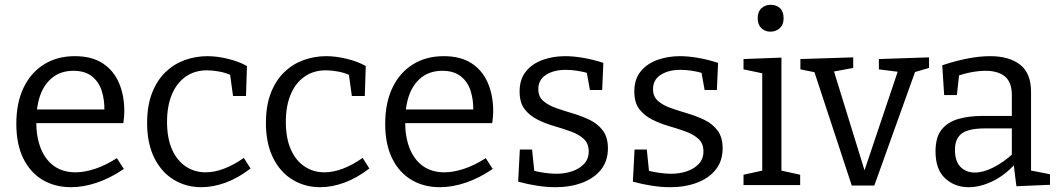

<svg xmlns="http://www.w3.org/2000/svg" viewBox="-20 -771 4414 800"><path d="M276 9Q209 9 157.5 -21.5Q106 -52 77 -111Q48 -170 48 -255Q48 -342 78 -405Q108 -468 163 -502.5Q218 -537 292 -537Q362 -537 407.5 -507.5Q453 -478 475.5 -426Q498 -374 498 -307Q498 -296 497 -285Q496 -274 494 -258H109V-315H424L415 -309Q416 -354 404 -392Q392 -430 363 -453Q334 -476 286 -476Q235 -476 200 -449Q165 -422 148 -375Q131 -328 131 -266Q131 -200 150 -152.5Q169 -105 205.5 -79Q242 -53 295 -53Q332 -53 376 -67.5Q420 -82 467 -112L496 -67Q440 -29 384 -10Q328 9 276 9Z M819 9Q755 9 703.5 -22.5Q652 -54 622.5 -114Q593 -174 593 -258Q593 -331 613.5 -383.5Q634 -436 669 -470Q704 -504 749.5 -520.5Q795 -537 844 -537Q884 -537 929.5 -526Q975 -515 1009 -496L1005 -371H951L938 -465L946 -456Q921 -468 893 -473Q865 -478 843 -478Q791 -478 753.5 -451.5Q716 -425 696 -377Q676 -329 676 -263Q676 -195 697 -148Q718 -101 754.5 -77Q791 -53 837 -53Q873 -53 913 -68Q953 -83 996 -113L1024 -69Q972 -29 920 -10Q868 9 819 9Z M1314 9Q1250 9 1198.5 -22.5Q1147 -54 1117.5 -114Q1088 -174 1088 -258Q1088 -331 1108.5 -383.5Q1129 -436 1164 -470Q1199 -504 1244.5 -520.5Q1290 -537 1339 -537Q1379 -537 1424.5 -526Q1470 -515 1504 -496L1500 -371H1446L1433 -465L1441 -456Q1416 -468 1388 -473Q1360 -478 1338 -478Q1286 -478 1248.5 -451.5Q1211 -425 1191 -377Q1171 -329 1171 -263Q1171 -195 1192 -148Q1213 -101 1249.5 -77Q1286 -53 1332 -53Q1368 -53 1408 -68Q1448 -83 1491 -113L1519 -69Q1467 -29 1415 -10Q1363 9 1314 9Z M1813 9Q1746 9 1694.5 -21.5Q1643 -52 1614 -111Q1585 -170 1585 -255Q1585 -342 1615 -405Q1645 -468 1700 -502.5Q1755 -537 1829 -537Q1899 -537 1944.5 -507.5Q1990 -478 2012.5 -426Q2035 -374 2035 -307Q2035 -296 2034 -285Q2033 -274 2031 -258H1646V-315H1961L1952 -309Q1953 -354 1941 -392Q1929 -430 1900 -453Q1871 -476 1823 -476Q1772 -476 1737 -449Q1702 -422 1685 -375Q1668 -328 1668 -266Q1668 -200 1687 -152.5Q1706 -105 1742.5 -79Q1779 -53 1832 -53Q1869 -53 1913 -67.5Q1957 -82 2004 -112L2033 -67Q1977 -29 1921 -10Q1865 9 1813 9Z M2223 -400Q2223 -368 2244 -350Q2265 -332 2298 -320.5Q2331 -309 2368 -298Q2405 -287 2438 -271Q2471 -255 2492 -227Q2513 -199 2513 -153Q2513 -100 2484 -64Q2455 -28 2405.5 -9.5Q2356 9 2295 9Q2258 9 2219 3Q2180 -3 2139 -14L2146 -148H2197L2207 -50L2198 -61Q2221 -55 2248 -51Q2275 -47 2298 -47Q2334 -47 2364.5 -57.5Q2395 -68 2414 -88.5Q2433 -109 2433 -140Q2433 -173 2412.5 -192Q2392 -211 2359 -223Q2326 -235 2289.5 -245.5Q2253 -256 2220 -272.5Q2187 -289 2166 -316Q2145 -343 2145 -390Q2145 -441 2171.5 -473.5Q2198 -506 2241.5 -521.5Q2285 -537 2335 -537Q2369 -537 2410 -530Q2451 -523 2494 -509L2489 -396H2438L2423 -479L2435 -465Q2383 -480 2337 -480Q2288 -480 2255.5 -459.5Q2223 -439 2223 -400Z M2701 -400Q2701 -368 2722 -350Q2743 -332 2776 -320.5Q2809 -309 2846 -298Q2883 -287 2916 -271Q2949 -255 2970 -227Q2991 -199 2991 -153Q2991 -100 2962 -64Q2933 -28 2883.5 -9.5Q2834 9 2773 9Q2736 9 2697 3Q2658 -3 2617 -14L2624 -148H2675L2685 -50L2676 -61Q2699 -55 2726 -51Q2753 -47 2776 -47Q2812 -47 2842.5 -57.5Q2873 -68 2892 -88.5Q2911 -109 2911 -140Q2911 -173 2890.5 -192Q2870 -211 2837 -223Q2804 -235 2767.5 -245.5Q2731 -256 2698 -272.5Q2665 -289 2644 -316Q2623 -343 2623 -390Q2623 -441 2649.5 -473.5Q2676 -506 2719.5 -521.5Q2763 -537 2813 -537Q2847 -537 2888 -530Q2929 -523 2972 -509L2967 -396H2916L2901 -479L2913 -465Q2861 -480 2815 -480Q2766 -480 2733.5 -459.5Q2701 -439 2701 -400Z M3236 -51 3227 -62 3314 -43V0H3078V-43L3165 -62L3156 -51V-473L3164 -464L3078 -482V-525L3236 -531ZM3190 -639Q3167 -639 3152 -654Q3137 -669 3137 -695Q3137 -722 3152.5 -736.5Q3168 -751 3191 -751Q3215 -751 3230 -737Q3245 -723 3245 -695Q3245 -668 3229 -653.5Q3213 -639 3190 -639Z M3642 -525 3851 -532V-488L3783 -468L3797 -483L3623 2H3529L3370 -481L3384 -468L3315 -482V-525L3535 -532V-488L3444 -471L3452 -483L3586 -49H3578L3723 -480L3729 -471L3642 -482Z M4276 -45 4263 -63 4355 -45V-1L4215 5L4203 -91L4210 -88Q4166 -40 4115 -15.5Q4064 9 4016 9Q3958 9 3918 -28Q3878 -65 3878 -140Q3878 -199 3903 -230.5Q3928 -262 3972 -275Q4016 -288 4074 -288H4205L4196 -278V-374Q4196 -429 4167 -452.5Q4138 -476 4087 -476Q4060 -476 4029.5 -470.5Q3999 -465 3965 -453L3977 -466L3967 -375H3914L3906 -499Q3963 -518 4013 -527.5Q4063 -537 4105 -537Q4185 -537 4230.5 -501.5Q4276 -466 4276 -388ZM3959 -147Q3959 -98 3982.5 -75Q4006 -52 4042 -52Q4077 -52 4119.5 -73.5Q4162 -95 4202 -132L4196 -111V-245L4205 -236H4086Q4015 -236 3987 -214.5Q3959 -193 3959 -147Z"/></svg>

Font: Bitter Thin
Style: Regular
Weight: 400
Version: Version 3.021